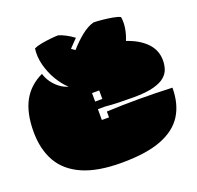

<svg xmlns="http://www.w3.org/2000/svg" viewBox="-152 -1037 1263 1233"><g transform="rotate(-20 479.5 -420.5)"><path d="M474 34Q311 34 208.5 -11.5Q106 -57 58 -142Q10 -227 10 -347Q10 -473 53.5 -554Q97 -635 188 -678Q196 -648 216 -619.5Q236 -591 263.5 -570.5Q291 -550 321 -542Q286 -573 255.5 -623.5Q225 -674 209.5 -733Q194 -792 202 -847Q220 -856 252 -862Q284 -868 317 -871.5Q350 -875 370 -875Q392 -869 419.5 -854.5Q447 -840 472 -821Q459 -808 445.5 -794Q432 -780 418 -765L443 -748Q484 -795 528 -830Q572 -865 612 -875Q635 -875 670 -871.5Q705 -868 739 -862Q773 -856 790 -847Q796 -810 789.5 -770Q783 -730 767 -692Q851 -664 899.5 -614Q948 -564 948 -494Q948 -466 939.5 -437.5Q931 -409 905 -386Q879 -363 827 -349Q775 -335 688 -335Q630 -335 583.5 -336.5Q537 -338 498 -342H448V-268H497V-308Q709 -318 945 -308Q945 -197 897 -121Q849 -45 746 -5.5Q643 34 474 34ZM448 -394H497V-452H448Z"/></g></svg>

Font: Oi
Style: Regular
Weight: 400
Designer: Kostas Bartsokas, Mohamad Dakak
Foundry: Foundry5
Version: Version 4.000